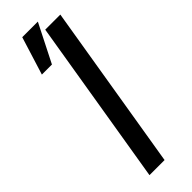

<svg xmlns="http://www.w3.org/2000/svg" viewBox="-262 -782 791 791"><g transform="rotate(-45 133.5 -386.0)"><path d="M267.1 -727.5 147 0H59.1L179.2 -727.5ZM38.6 -606.4 90.3 -772.5H181.2L97.2 -606.4Z"/></g></svg>

Font: Inter Tight
Style: Italic
Weight: 400
Italic angle: -9.39999°
Designer: Rasmus Andersson
Foundry: rsms
Version: Version 3.002